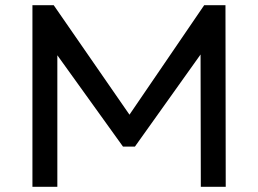

<svg xmlns="http://www.w3.org/2000/svg" viewBox="-20 -720 995 740"><path d="M201 0V-507L454 -155H500L753 -510L754 0H850L849 -700H767L479 -278L187 -700H105V0Z"/></svg>

Font: Malon Grotesk Med
Style: Regular
Weight: 500
Designer: Julieta Ulanovsky
Foundry: Julieta Ulanovsky
Version: Version 7.200